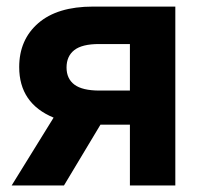

<svg xmlns="http://www.w3.org/2000/svg" viewBox="-20 -566 618 586"><path d="M515.1 0H376.5V-185.5H286.6L175.3 0H15.6L143.6 -207Q38.6 -250.5 38.6 -361.3Q38.6 -444.8 96.9 -495.4Q155.3 -545.9 263.7 -545.9H515.1ZM376.5 -289.6V-431.6H282.2Q230.5 -431.6 206.8 -413.1Q183.1 -394.5 183.1 -359.9Q183.1 -325.7 207.3 -307.6Q231.4 -289.6 283.7 -289.6Z"/></svg>

Font: Inter-Bold
Style: Bold
Weight: 700
Designer: Rasmus Andersson
Foundry: rsms
Version: Version 4.000;git-a52131595